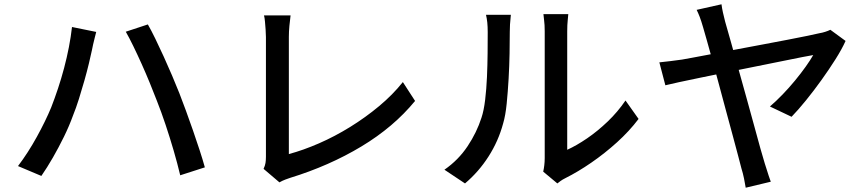

<svg xmlns="http://www.w3.org/2000/svg" viewBox="-20 -823 4040 896"><path d="M219 -322Q235 -363 250.5 -409.5Q266 -456 279 -505Q292 -554 301.5 -603Q311 -652 316 -697L429 -674Q426 -662 422 -646.5Q418 -631 414.5 -615.5Q411 -600 409 -589Q404 -565 395 -527.5Q386 -490 374 -447.5Q362 -405 348.5 -362Q335 -319 320 -282Q303 -235 278.5 -185Q254 -135 227 -88Q200 -41 173 -2L64 -48Q111 -110 152 -184.5Q193 -259 219 -322ZM712 -353Q697 -392 679 -436Q661 -480 641 -524.5Q621 -569 602 -608Q583 -647 567 -675L670 -709Q686 -681 705 -642Q724 -603 744 -559Q764 -515 783 -470.5Q802 -426 817 -388Q831 -352 847.5 -307Q864 -262 880.5 -214.5Q897 -167 911.5 -122.5Q926 -78 936 -42L821 -5Q808 -60 790.5 -120Q773 -180 753 -240Q733 -300 712 -353Z M1210 -35Q1217 -50 1219 -62.5Q1221 -75 1221 -91Q1221 -108 1221 -148.5Q1221 -189 1221 -243.5Q1221 -298 1221 -358Q1221 -418 1221 -475.5Q1221 -533 1221 -579Q1221 -625 1221 -650Q1221 -666 1219.5 -685.5Q1218 -705 1216.5 -722.5Q1215 -740 1212 -751H1336Q1333 -729 1330.5 -702Q1328 -675 1328 -651Q1328 -629 1328 -592Q1328 -555 1328 -509Q1328 -463 1328 -412.5Q1328 -362 1328 -313Q1328 -264 1328 -221.5Q1328 -179 1328 -148Q1328 -117 1328 -104Q1395 -122 1468.5 -154Q1542 -186 1614 -230.5Q1686 -275 1749.5 -328Q1813 -381 1860 -440L1917 -352Q1817 -230 1666.5 -139.5Q1516 -49 1334 7Q1325 10 1311.5 15Q1298 20 1284 28Z M2515 -22Q2518 -35 2520 -51.5Q2522 -68 2522 -85Q2522 -96 2522 -129.5Q2522 -163 2522 -211.5Q2522 -260 2522 -316.5Q2522 -373 2522 -430.5Q2522 -488 2522 -538Q2522 -588 2522 -625Q2522 -662 2522 -677Q2522 -708 2519 -730Q2516 -752 2516 -757H2632Q2632 -752 2629.5 -730Q2627 -708 2627 -677Q2627 -662 2627 -627Q2627 -592 2627 -544.5Q2627 -497 2627 -443.5Q2627 -390 2627 -337.5Q2627 -285 2627 -240Q2627 -195 2627 -164Q2627 -133 2627 -124Q2671 -144 2720 -177.5Q2769 -211 2816 -256Q2863 -301 2899 -354L2960 -268Q2917 -211 2859.5 -159Q2802 -107 2739.5 -64Q2677 -21 2619 8Q2605 15 2596 21.5Q2587 28 2581 33ZM2054 -31Q2119 -76 2162 -140.5Q2205 -205 2227 -274Q2238 -307 2244 -357Q2250 -407 2252.5 -463.5Q2255 -520 2255.5 -575Q2256 -630 2256 -673Q2256 -699 2254 -718Q2252 -737 2248 -754H2364Q2364 -750 2362.5 -737.5Q2361 -725 2360 -708.5Q2359 -692 2359 -674Q2359 -631 2358 -573.5Q2357 -516 2353.5 -455Q2350 -394 2344.5 -339Q2339 -284 2328 -247Q2306 -165 2260 -93Q2214 -21 2150 33Z M3347 -803Q3349 -786 3353.5 -765.5Q3358 -745 3364 -722Q3376 -681 3392 -623.5Q3408 -566 3426.5 -499.5Q3445 -433 3464 -365Q3483 -297 3499.5 -236Q3516 -175 3529 -128.5Q3542 -82 3549 -60Q3553 -49 3557.5 -33.5Q3562 -18 3567.5 -2Q3573 14 3577 25L3460 53Q3457 34 3452 9.5Q3447 -15 3440 -37Q3435 -57 3424.5 -96.5Q3414 -136 3399.5 -190Q3385 -244 3368.5 -304.5Q3352 -365 3336 -425.5Q3320 -486 3305 -540Q3290 -594 3278.5 -635Q3267 -676 3261 -696Q3252 -727 3245 -745Q3238 -763 3231 -777ZM3926 -632Q3909 -594 3879 -546.5Q3849 -499 3813.5 -449.5Q3778 -400 3741.5 -355Q3705 -310 3674 -278L3573 -326Q3602 -351 3632 -382Q3662 -413 3690 -447Q3718 -481 3740 -512Q3762 -543 3775 -566Q3762 -564 3723.5 -556.5Q3685 -549 3629 -537.5Q3573 -526 3507.5 -513Q3442 -500 3376 -486.5Q3310 -473 3251 -461Q3192 -449 3148.5 -439.5Q3105 -430 3085 -425L3057 -532Q3085 -535 3110 -538Q3135 -541 3163 -545Q3175 -547 3212.5 -554Q3250 -561 3303 -571Q3356 -581 3417 -592.5Q3478 -604 3539.5 -615.5Q3601 -627 3655.5 -637.5Q3710 -648 3749 -656Q3788 -664 3804 -668Q3817 -670 3831 -674.5Q3845 -679 3855 -684Z"/></svg>

Font: Noto Sans SC Medium
Style: Regular
Weight: 500
Designer: Ryoko NISHIZUKA  (kana, bopomofo & ideographs); Paul D. Hunt (Latin, Greek & Cyrillic); Sandoll Communications , Soo-you
Foundry: Adobe
Version: Version 2.004-H2;hotconv 1.0.118;makeotfexe 2.5.65603